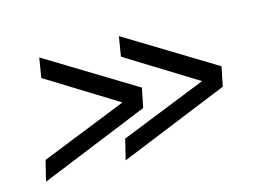

<svg xmlns="http://www.w3.org/2000/svg" viewBox="-57 -524 700 517"><g transform="rotate(-15 293.0 -265.0)"><path d="M29 -158 269 -254 75 -374 84 -429 330 -279 319 -225 15 -101ZM251 -158 491 -254 297 -374 306 -429 552 -279 541 -225 237 -101Z"/></g></svg>

Font: Lobster
Style: Regular
Weight: 400
Designer: Impallari Type
Foundry: Impallari Type
Version: Version 2.100